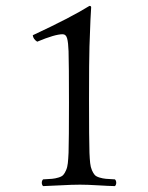

<svg xmlns="http://www.w3.org/2000/svg" viewBox="-20 -630 505 655"><path d="M285.2 -108.9Q286.1 -87.4 287.6 -73.5Q289.1 -59.6 293.7 -49.1Q298.3 -38.6 303.2 -33.2Q308.1 -27.8 319.3 -24.4Q330.6 -21 341.3 -20Q352.1 -19 372.1 -18.1Q376.5 -13.7 376.5 -6.6Q376.5 0.5 372.1 4.9Q349.6 4.4 313.7 2.2Q277.8 0 252.9 0Q226.1 0 187 2.2Q147.9 4.4 127 4.9Q122.6 0.5 122.6 -6.6Q122.6 -13.7 127 -18.1Q147 -19 157.7 -20Q168.5 -21 179.7 -24.4Q190.9 -27.8 195.8 -33.2Q200.7 -38.6 205.3 -49.1Q210 -59.6 211.4 -73.5Q212.9 -87.4 213.9 -108.9Q215.3 -153.3 215.3 -279.3Q215.3 -410.2 213.9 -455.1Q212.9 -484.9 209 -499Q205.1 -513.2 193.8 -513.2Q167.5 -513.2 106.9 -487.8Q93.3 -496.6 91.8 -509.8Q220.7 -569.8 285.2 -609.9Q291 -609.9 291 -605Q289.1 -585.9 285.2 -471.2Q283.7 -426.8 283.7 -290Q283.7 -153.3 285.2 -108.9Z"/></svg>

Font: Linux Libertine Display G
Style: Regular
Weight: 400
Designer: Philipp H. Poll
Foundry: Philipp H. Poll
Version: Version 5.0.9